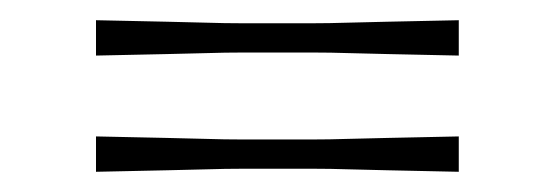

<svg xmlns="http://www.w3.org/2000/svg" viewBox="-20 -359 549 190"><path d="M75 -224Q120 -223 145.5 -222.5Q171 -222 186.5 -221.5Q202 -221 217 -221Q232 -221 254 -221Q277 -221 291.5 -221Q306 -221 321.5 -221.5Q337 -222 363 -222.5Q389 -223 434 -224V-189Q389 -190 363.5 -190.5Q338 -191 322.5 -191.5Q307 -192 292.5 -192Q278 -192 255 -192Q232 -192 217.5 -192Q203 -192 187 -191.5Q171 -191 145.5 -190.5Q120 -190 75 -189ZM75 -339Q120 -338 145.5 -337.5Q171 -337 186.5 -336.5Q202 -336 217 -336Q232 -336 254 -336Q277 -336 291.5 -336Q306 -336 321.5 -336.5Q337 -337 363 -337.5Q389 -338 434 -339V-304Q389 -305 363.5 -305.5Q338 -306 322.5 -306.5Q307 -307 292.5 -307Q278 -307 255 -307Q232 -307 217.5 -307Q203 -307 187 -306.5Q171 -306 145.5 -305.5Q120 -305 75 -304Z"/></svg>

Font: Ojuju ExtraLight
Style: Regular
Weight: 200
Designer: Chisaokwu Joboson, Mirko Velimirovic
Foundry: Udi Foundry
Version: Version 1.000